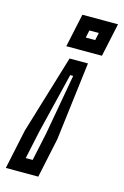

<svg xmlns="http://www.w3.org/2000/svg" viewBox="-121 -752 526 817"><g transform="rotate(15 142.5 -343.0)"><path d="M132.5 -506H213.5L171 -160.5L134 14H-9L28 -160.5ZM153.5 -438.5 88.5 -172.5 62 -48.5H92.5L119 -172.5L166.5 -438.5ZM137 -700H294L262.5 -553H105.5ZM183 -643 176 -610H217.5L224.5 -643Z"/></g></svg>

Font: Tourney Thin SemiBold
Style: Italic
Weight: 600
Italic angle: -12°
Version: Version 1.015